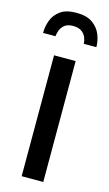

<svg xmlns="http://www.w3.org/2000/svg" viewBox="-129 -765 460 807"><g transform="rotate(15 101.0 -361.5)"><path d="M54 0V-526H148V0ZM99 -723Q144 -723 169.5 -705Q195 -687 206 -660Q217 -633 217 -605H162Q162 -618 156.5 -632Q151 -646 137.5 -656Q124 -666 100 -666Q77 -666 64 -656Q51 -646 45.5 -632Q40 -618 39 -605H-15Q-15 -633 -5 -660Q5 -687 30 -705Q55 -723 99 -723Z"/></g></svg>

Font: Archivo Condensed Medium
Style: Regular
Weight: 500
Width: 3
Designer: Hector Gatti
Foundry: Omnibus-Type
Version: Version 2.001